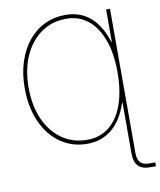

<svg xmlns="http://www.w3.org/2000/svg" viewBox="-99 -815 915 1097"><g transform="rotate(-10 358.0 -266.5)"><path d="M613.3 -727.5V0H590.8V-186.5H587.9Q556.6 -89.8 496.8 -40Q437 9.8 352.5 9.8Q286.6 9.8 231.9 -17.3Q177.2 -44.4 137.5 -94Q97.7 -143.6 76.2 -212.2Q54.7 -280.8 54.7 -363.3Q54.7 -446.8 76.4 -515.4Q98.1 -584 138.4 -633.8Q178.7 -683.6 233.9 -710.4Q289.1 -737.3 356.4 -737.3Q439.9 -737.3 498.5 -687.7Q557.1 -638.2 587.9 -540H590.8V-727.5ZM356.4 -12.7Q430.2 -12.7 483.2 -54.7Q536.1 -96.7 564.5 -175.3Q592.8 -253.9 592.8 -363.3Q592.8 -472.2 564 -551Q535.2 -629.9 482.2 -672.4Q429.2 -714.8 356.4 -714.8Q273.4 -714.8 210.4 -670.4Q147.5 -626 112.3 -546.9Q77.1 -467.8 77.1 -363.3Q77.1 -258.8 112.3 -179.9Q147.5 -101.1 210.4 -56.9Q273.4 -12.7 356.4 -12.7ZM680.7 204.1Q635.7 204.1 613.3 180.7Q590.8 157.2 590.8 107.4V0H613.3V107.4Q613.3 147.5 629.4 164.6Q645.5 181.6 680.7 181.6Q687 181.6 696.8 181.6Q706.5 181.6 715.8 181.6V204.1Q707.5 204.1 697.5 204.1Q687.5 204.1 680.7 204.1Z"/></g></svg>

Font: Inter 24pt Thin
Style: Regular
Weight: 250
Designer: Rasmus Andersson
Foundry: rsms
Version: Version 4.001;git-66647c0bb